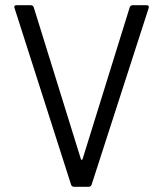

<svg xmlns="http://www.w3.org/2000/svg" viewBox="-20 -720 629 740"><path d="M254 -8 36 -689 35 -693Q35 -700 44 -700H98Q107 -700 110 -692L292 -106Q293 -104 295 -104Q297 -104 298 -106L480 -692Q483 -700 492 -700H545Q556 -700 553 -689L333 -8Q330 0 321 0H266Q257 0 254 -8Z"/></svg>

Font: Barlow
Style: Regular
Weight: 400
Designer: Jeremy Tribby
Foundry: Tribby Type
Version: Version 1.408;December 10, 2018;FontCreator 11.5.0.2430 64-b